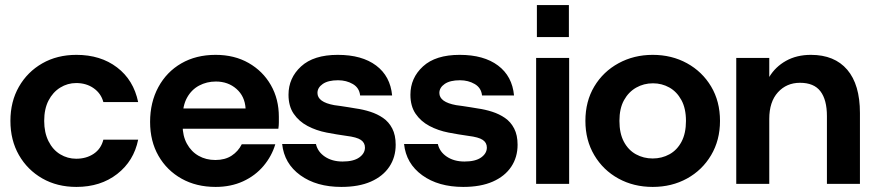

<svg xmlns="http://www.w3.org/2000/svg" viewBox="-20 -724 3447 756"><path d="M281 12Q205 12 146.5 -21.5Q88 -55 54.5 -113.5Q21 -172 21 -248Q21 -324 54.5 -382.5Q88 -441 146.5 -474.5Q205 -508 281 -508Q376 -508 441 -458.5Q506 -409 524 -322H387Q378 -356 349 -376.5Q320 -397 280 -397Q246 -397 217 -379Q188 -361 171 -328Q154 -295 154 -248Q154 -202 171 -168Q188 -134 217 -116.5Q246 -99 280 -99Q320 -99 349 -118.5Q378 -138 387 -174H524Q507 -90 441.5 -39Q376 12 281 12Z M829 12Q753 12 695 -20.5Q637 -53 604 -110.5Q571 -168 571 -244Q571 -321 603.5 -381Q636 -441 694 -474.5Q752 -508 829 -508Q903 -508 959 -476Q1015 -444 1046.5 -389Q1078 -334 1078 -264Q1078 -254 1078 -242Q1078 -230 1076 -217H665V-297H947Q944 -345 911 -374Q878 -403 830 -403Q794 -403 764 -387Q734 -371 716.5 -339.5Q699 -308 699 -259V-231Q699 -189 716 -158Q733 -127 762 -110.5Q791 -94 828 -94Q866 -94 892 -111Q918 -128 932 -156H1064Q1050 -109 1017.5 -70.5Q985 -32 937 -10Q889 12 829 12Z M1324 12Q1226 12 1162.5 -34Q1099 -80 1091 -157H1224Q1231 -126 1259.5 -107Q1288 -88 1329 -88Q1372 -88 1394.5 -104Q1417 -120 1417 -143Q1417 -162 1401 -173Q1385 -184 1344 -189Q1329 -191 1305 -195Q1281 -199 1266 -202Q1225 -210 1191 -228Q1157 -246 1136.5 -276Q1116 -306 1116 -351Q1116 -417 1165.5 -462.5Q1215 -508 1310 -508Q1405 -508 1461 -466Q1517 -424 1524 -348H1398Q1395 -378 1369.5 -393Q1344 -408 1311 -408Q1272 -408 1251 -393.5Q1230 -379 1230 -358Q1230 -322 1296 -310Q1306 -309 1321.5 -306.5Q1337 -304 1354 -301.5Q1371 -299 1381 -297Q1410 -293 1438 -284Q1466 -275 1488.5 -259.5Q1511 -244 1524.5 -218Q1538 -192 1538 -154Q1538 -105 1513 -67.5Q1488 -30 1440.5 -9Q1393 12 1324 12Z M1804 12Q1706 12 1642.5 -34Q1579 -80 1571 -157H1704Q1711 -126 1739.5 -107Q1768 -88 1809 -88Q1852 -88 1874.5 -104Q1897 -120 1897 -143Q1897 -162 1881 -173Q1865 -184 1824 -189Q1809 -191 1785 -195Q1761 -199 1746 -202Q1705 -210 1671 -228Q1637 -246 1616.5 -276Q1596 -306 1596 -351Q1596 -417 1645.5 -462.5Q1695 -508 1790 -508Q1885 -508 1941 -466Q1997 -424 2004 -348H1878Q1875 -378 1849.5 -393Q1824 -408 1791 -408Q1752 -408 1731 -393.5Q1710 -379 1710 -358Q1710 -322 1776 -310Q1786 -309 1801.5 -306.5Q1817 -304 1834 -301.5Q1851 -299 1861 -297Q1890 -293 1918 -284Q1946 -275 1968.5 -259.5Q1991 -244 2004.5 -218Q2018 -192 2018 -154Q2018 -105 1993 -67.5Q1968 -30 1920.5 -9Q1873 12 1804 12Z M2091 0V-496H2221V0ZM2094 -578V-704H2220V-578Z M2550 12Q2475 12 2415 -21Q2355 -54 2320 -113Q2285 -172 2285 -248Q2285 -325 2320 -383.5Q2355 -442 2415.5 -475Q2476 -508 2550 -508Q2625 -508 2685 -475Q2745 -442 2780 -383.5Q2815 -325 2815 -248Q2815 -172 2780 -113Q2745 -54 2685 -21Q2625 12 2550 12ZM2550 -100Q2586 -100 2616 -116.5Q2646 -133 2663.5 -166Q2681 -199 2681 -248Q2681 -297 2663 -330Q2645 -363 2615.5 -379.5Q2586 -396 2551 -396Q2515 -396 2485 -379Q2455 -362 2437 -329.5Q2419 -297 2419 -248Q2419 -199 2436.5 -166Q2454 -133 2484 -116.5Q2514 -100 2550 -100Z M2879 0V-496H3009V-421Q3033 -461 3075 -484.5Q3117 -508 3173 -508Q3266 -508 3316 -449.5Q3366 -391 3366 -279V0H3236V-267Q3236 -331 3210.5 -364.5Q3185 -398 3130 -398Q3077 -398 3043 -360.5Q3009 -323 3009 -256V0Z"/></svg>

Font: Host Grotesk Light
Style: Bold
Weight: 700
Version: Version 1.003